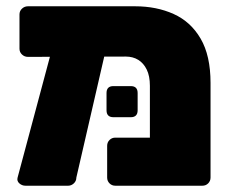

<svg xmlns="http://www.w3.org/2000/svg" viewBox="-20 -591 738 611"><path d="M380 -411 69 -410Q58 -410 50 -417.5Q42 -425 42 -436V-545Q42 -556 50 -563.5Q58 -571 69 -571H410Q478 -571 532.5 -546.5Q587 -522 618.5 -468Q650 -414 650 -327V-26Q650 -15 642.5 -7.5Q635 0 624 0H347Q336 0 328.5 -7.5Q321 -15 321 -26V-127Q321 -138 328.5 -145.5Q336 -153 347 -153H457V-318Q457 -349 447 -369.5Q437 -390 420 -400.5Q403 -411 380 -411ZM61 0Q50 0 41.5 -7.5Q33 -15 36 -26L150 -452Q153 -463 159.5 -470.5Q166 -478 176 -478L294 -477Q305 -477 313.5 -467Q322 -457 320 -447L223 -26Q223 -15 215 -7.5Q207 0 197 0ZM341 -218Q319 -218 319 -240V-295Q319 -317 341 -317H396Q418 -317 418 -295V-240Q418 -218 396 -218Z"/></svg>

Font: Rubik ExtraBold
Style: Regular
Weight: 800
Designer: Hubert and Fischer
Foundry: Hubert and Fischer
Version: Version 2.300;gftools[0.9.30]